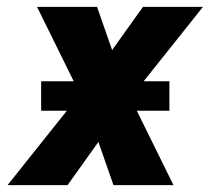

<svg xmlns="http://www.w3.org/2000/svg" viewBox="-20 -540 640 560"><path d="M2 0 175 -217H100V-303H195L88 -520H263L307 -394L397 -520H572L399 -303H474V-217H379L486 0H311L267 -126L177 0Z"/></svg>

Font: Iosevka Aile Heavy Oblique
Style: Regular
Weight: 900
Italic angle: -9°
Designer: Belleve Invis
Foundry: Belleve Invis
Version: Version 31.1.0; ttfautohint (v1.8.4)